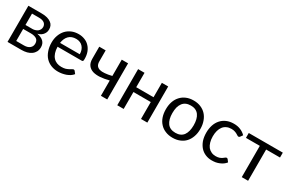

<svg xmlns="http://www.w3.org/2000/svg" viewBox="87 -1421 3479 2332"><g transform="rotate(30 1826.5 -254.5)"><path d="M264.6 -62.5Q315.4 -62.5 343.8 -85.9Q373 -109.4 373 -149.4Q373 -168 367.2 -182.6Q362.3 -197.3 349.6 -208Q336.9 -218.8 316.4 -224.6Q295.9 -231.4 265.6 -231.4Q228.5 -231.4 156.2 -231.4Q156.2 -188.5 156.2 -62.5Q183.6 -62.5 264.6 -62.5ZM156.2 -446.3Q156.2 -407.2 156.2 -287.1Q180.7 -287.1 253.9 -287.1Q275.4 -287.1 293.9 -293.9Q313.5 -299.8 326.2 -310.5Q339.8 -322.3 347.7 -337.9Q355.5 -353.5 355.5 -373Q355.5 -386.7 349.6 -400.4Q344.7 -413.1 333 -423.8Q321.3 -433.6 301.8 -440.4Q282.2 -446.3 253.9 -446.3Q220.7 -446.3 156.2 -446.3ZM255.9 -506.8Q302.7 -506.8 336.9 -497.1Q370.1 -487.3 391.6 -470.7Q413.1 -455.1 422.9 -432.6Q432.6 -411.1 432.6 -385.7Q432.6 -369.1 428.7 -351.6Q423.8 -334 412.1 -317.4Q401.4 -300.8 381.8 -287.1Q363.3 -274.4 334 -266.6Q391.6 -256.8 423.8 -226.6Q455.1 -196.3 455.1 -146.5Q455.1 -109.4 440.4 -82Q425.8 -54.7 399.4 -36.1Q374 -17.6 339.8 -8.8Q304.7 0 265.6 0Q200.2 0 70.3 0Q70.3 -79.1 70.3 -316.4Q70.3 -364.3 70.3 -506.8Q117.2 -506.8 255.9 -506.8Z M905.3 -308.6Q905.3 -339.8 896.5 -365.2Q887.7 -390.6 871.1 -409.2Q854.5 -428.7 831.1 -438.5Q806.6 -449.2 776.4 -449.2Q711.9 -449.2 674.8 -412.1Q637.7 -374 628.9 -308.6Q720.7 -308.6 905.3 -308.6ZM977.5 -71.3Q960.9 -50.8 938.5 -36.1Q915 -21.5 888.7 -11.7Q862.3 -2.9 835 2Q806.6 6.8 779.3 6.8Q726.6 6.8 682.6 -10.7Q637.7 -28.3 605.5 -62.5Q573.2 -96.7 555.7 -147.5Q537.1 -198.2 537.1 -263.7Q537.1 -316.4 553.7 -362.3Q570.3 -408.2 600.6 -442.4Q630.9 -475.6 674.8 -495.1Q718.8 -514.6 774.4 -514.6Q819.3 -514.6 858.4 -499Q897.5 -484.4 924.8 -455.1Q953.1 -426.8 969.7 -383.8Q985.4 -341.8 985.4 -288.1Q985.4 -266.6 981.4 -259.8Q976.6 -252.9 963.9 -252.9Q851.6 -252.9 626 -252.9Q627 -205.1 638.7 -169.9Q650.4 -133.8 671.9 -110.4Q692.4 -86.9 721.7 -75.2Q751 -63.5 786.1 -63.5Q820.3 -63.5 844.7 -70.3Q868.2 -78.1 885.7 -87.9Q903.3 -96.7 915 -104.5Q926.8 -112.3 935.5 -112.3Q946.3 -112.3 952.1 -103.5Q960.9 -92.8 977.5 -71.3Z M1468.8 -506.8Q1468.8 -379.9 1468.8 0Q1446.3 0 1379.9 0Q1379.9 -53.7 1379.9 -214.8Q1314.5 -198.2 1256.8 -193.4Q1200.2 -189.5 1157.2 -202.1Q1114.3 -215.8 1089.8 -248Q1064.5 -281.2 1064.5 -338.9Q1064.5 -355.5 1064.5 -389.6Q1064.5 -418.9 1064.5 -506.8Q1086.9 -506.8 1154.3 -506.8Q1154.3 -467.8 1154.3 -352.5Q1154.3 -316.4 1168.9 -294.9Q1183.6 -274.4 1212.9 -265.6Q1241.2 -257.8 1283.2 -261.7Q1325.2 -264.6 1379.9 -278.3Q1379.9 -354.5 1379.9 -506.8Q1401.4 -506.8 1468.8 -506.8Z M2031.2 -506.8Q2031.2 -379.9 2031.2 0Q2008.8 0 1942.4 0Q1942.4 -59.6 1942.4 -237.3Q1880.9 -237.3 1699.2 -237.3Q1699.2 -177.7 1699.2 0Q1676.8 0 1609.4 0Q1609.4 -79.1 1609.4 -316.4Q1609.4 -364.3 1609.4 -506.8Q1631.8 -506.8 1699.2 -506.8Q1699.2 -456.1 1699.2 -304.7Q1759.8 -304.7 1942.4 -304.7Q1942.4 -355.5 1942.4 -506.8Q1964.8 -506.8 2031.2 -506.8Z M2386.7 -514.6Q2442.4 -514.6 2486.3 -496.1Q2531.2 -477.5 2562.5 -443.4Q2593.8 -409.2 2610.4 -361.3Q2627.9 -313.5 2627.9 -253.9Q2627.9 -193.4 2610.4 -145.5Q2593.8 -97.7 2562.5 -63.5Q2531.2 -29.3 2486.3 -11.7Q2442.4 6.8 2386.7 6.8Q2330.1 6.8 2286.1 -11.7Q2241.2 -29.3 2210 -63.5Q2177.7 -97.7 2161.1 -145.5Q2144.5 -193.4 2144.5 -253.9Q2144.5 -313.5 2161.1 -361.3Q2177.7 -409.2 2210 -443.4Q2241.2 -477.5 2286.1 -496.1Q2330.1 -514.6 2386.7 -514.6ZM2386.7 -62.5Q2461.9 -62.5 2499 -112.3Q2535.2 -163.1 2535.2 -252.9Q2535.2 -343.8 2499 -393.6Q2461.9 -444.3 2386.7 -444.3Q2348.6 -444.3 2320.3 -431.6Q2292 -418.9 2273.4 -393.6Q2254.9 -369.1 2245.1 -334Q2236.3 -297.9 2236.3 -252.9Q2236.3 -163.1 2273.4 -112.3Q2310.5 -62.5 2386.7 -62.5Z M3092.8 -416Q3088.9 -411.1 3085 -408.2Q3081.1 -405.3 3074.2 -405.3Q3066.4 -405.3 3057.6 -411.1Q3048.8 -418 3035.2 -424.8Q3021.5 -432.6 3002.9 -438.5Q2983.4 -445.3 2955.1 -445.3Q2918 -445.3 2889.6 -431.6Q2861.3 -418.9 2841.8 -393.6Q2822.3 -368.2 2812.5 -333Q2802.7 -297.9 2802.7 -253.9Q2802.7 -207 2813.5 -171.9Q2824.2 -135.7 2842.8 -111.3Q2862.3 -87.9 2889.6 -75.2Q2917 -61.5 2951.2 -61.5Q2983.4 -61.5 3004.9 -69.3Q3025.4 -77.1 3039.1 -86.9Q3052.7 -96.7 3062.5 -104.5Q3071.3 -112.3 3080.1 -112.3Q3091.8 -112.3 3097.7 -103.5Q3105.5 -92.8 3122.1 -71.3Q3105.5 -50.8 3085 -36.1Q3063.5 -21.5 3039.1 -11.7Q3015.6 -2 2989.3 2.9Q2962.9 6.8 2934.6 6.8Q2887.7 6.8 2846.7 -10.7Q2805.7 -28.3 2776.4 -60.5Q2746.1 -94.7 2728.5 -142.6Q2711.9 -191.4 2711.9 -253.9Q2711.9 -309.6 2727.5 -358.4Q2743.2 -406.2 2773.4 -440.4Q2803.7 -475.6 2848.6 -495.1Q2892.6 -514.6 2950.2 -514.6Q3003.9 -514.6 3043.9 -497.1Q3085 -480.5 3116.2 -448.2Q3108.4 -437.5 3092.8 -416Z M3638.7 -438.5Q3590.8 -438.5 3444.3 -438.5Q3444.3 -329.1 3444.3 0Q3421.9 0 3355.5 0Q3355.5 -109.4 3355.5 -438.5Q3306.6 -438.5 3161.1 -438.5Q3161.1 -455.1 3161.1 -506.8Q3280.3 -506.8 3638.7 -506.8Q3638.7 -489.3 3638.7 -438.5Z"/></g></svg>

Font: Lato
Style: Regular
Weight: 400
Designer: Lukasz Dziedzic with Adam Twardoch and Botio Nikoltchev
Version: Version 2.015; 2015-08-06; http://www.latofonts.com/